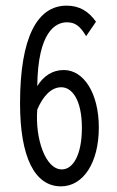

<svg xmlns="http://www.w3.org/2000/svg" viewBox="-20 -650 415 680"><path d="M196 10C275 10 330 -74 330 -198C330 -321 276 -402 206 -402C166 -402 134 -381 112 -345C114 -538 177 -571 217 -571C247 -571 264 -557 285 -522L320 -573C294 -610 261 -630 216 -630C112 -630 51 -518 51 -284C51 -93 103 10 196 10ZM199 -50C140 -50 104 -161 112 -262C132 -309 161 -341 197 -341C235 -341 270 -297 270 -197C270 -102 239 -50 199 -50Z"/></svg>

Font: Inconsolata Condensed Thin
Style: Regular
Weight: 100
Width: 3
Monospace: yes
Designer: Raph Levien, Cyreal, Brenton Simpson
Foundry: Raph Levien, Cyreal, Google
Version: Version 3.100